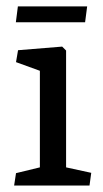

<svg xmlns="http://www.w3.org/2000/svg" viewBox="-20 -577 319 597"><path d="M35.6 -557.1H251L244.6 -507.8H29.3ZM29.8 -38.6 104 -56.6V-356.9L29.8 -383.8L36.1 -420.9L173.3 -432.1L185.5 -419.9V-56.6L263.7 -39.6L258.3 0H23.9Z"/></svg>

Font: Neuton
Style: Regular
Weight: 400
Designer: Brian M Zick
Version: Version 1.3